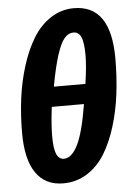

<svg xmlns="http://www.w3.org/2000/svg" viewBox="-54 -799 586 856"><g transform="rotate(-5 238.5 -371.0)"><path d="M309.1 -757.8Q474.1 -757.8 474.1 -519Q474.1 -436.5 464.8 -361.1Q455.6 -285.6 434.1 -216.1Q412.6 -146.5 381.1 -95.5Q349.6 -44.4 301.8 -14.2Q253.9 16.1 194.8 16.1Q114.7 16.1 72.8 -44.2Q30.8 -104.5 30.8 -223.1Q30.8 -302.7 40.5 -378.2Q50.3 -453.6 72.3 -522.9Q94.2 -592.3 126 -644Q157.7 -695.8 204.8 -726.8Q252 -757.8 309.1 -757.8ZM189.9 -417H331.1Q342.8 -495.6 342.8 -543.9Q342.8 -602.5 331.8 -626.2Q320.8 -649.9 297.9 -649.9Q274.9 -649.9 257.3 -629.4Q239.7 -608.9 222.9 -557.1Q206.1 -505.4 189.9 -417ZM316.9 -328.1H172.9Q163.1 -249.5 163.1 -198.2Q163.1 -141.1 174.1 -116.9Q185.1 -92.8 207 -92.8Q241.7 -92.8 269 -147.2Q296.4 -201.7 316.9 -328.1Z"/></g></svg>

Font: Fira Sans Compressed
Style: Bold Italic
Weight: 700
Width: 3
Italic angle: -8°
Designer: Carrois Corporate & Edenspiekermann AG
Foundry: Carrois Corporate GbR & Edenspiekermann AG
Version: Version 4.203;PS 004.203;hotconv 1.0.88;makeotf.lib2.5.64775